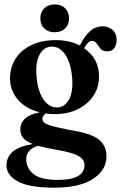

<svg xmlns="http://www.w3.org/2000/svg" viewBox="-20 -634 560 890"><path d="M306 -31Q400.5 -16.5 437 12Q473.5 40.5 473.5 91.5Q473.5 155 411 195.5Q348.5 236 231.5 236Q115.5 236 62.8 207Q10 178 10 133Q10 95 38.2 69.8Q66.5 44.5 132.5 33.5Q99 21 86.5 4.2Q74 -12.5 74 -35.5Q74 -61 93.8 -82Q113.5 -103 164 -113.5Q99.5 -129.5 63 -172Q26.5 -214.5 26.5 -270.5Q26.5 -322.5 52.5 -362.5Q78.5 -402.5 126 -425.2Q173.5 -448 239 -448Q271.5 -448 299.5 -441.5Q327.5 -435 350 -423Q370.5 -465 396.2 -488.5Q422 -512 456 -512Q483.5 -512 502 -495.2Q520.5 -478.5 520.5 -450Q520.5 -425 509.2 -410.5Q498 -396 477.5 -396Q456.5 -396 446.2 -408Q436 -420 428.2 -432.2Q420.5 -444.5 407 -444.5Q396.5 -444.5 387.8 -435.5Q379 -426.5 370 -410.5Q439 -362.5 439 -280Q439 -228.5 412.5 -189.2Q386 -150 340 -127.5Q294 -105 235 -105Q213 -105 192.5 -108Q176.5 -97 176.5 -83Q176.5 -72.5 186.5 -64.8Q196.5 -57 224.2 -49.2Q252 -41.5 306 -31ZM219 -418Q183.5 -417 164.2 -382Q145 -347 148.5 -291Q152.5 -218.5 179 -177Q205.5 -135.5 244.5 -136Q280 -137 299.2 -171.5Q318.5 -206 315 -265Q311 -335 285 -376.8Q259 -418.5 219 -418ZM101.5 102Q101.5 146 135.5 173Q169.5 200 247.5 200Q311.5 200 341.5 182.2Q371.5 164.5 371.5 131.5Q371.5 105.5 344 89.2Q316.5 73 238.5 59.5Q189 51 157 42Q130 49 115.8 65.5Q101.5 82 101.5 102ZM233.5 -484.5Q203 -484.5 185 -502.2Q167 -520 167 -549Q167 -577.5 185 -595.5Q203 -613.5 233.5 -613.5Q264 -613.5 282 -595.8Q300 -578 300 -549Q300 -520 282 -502.2Q264 -484.5 233.5 -484.5Z"/></svg>

Font: Fraunces 144pt Soft SemiBold
Style: Regular
Weight: 600
Version: Version 1.000;[b76b70a41]